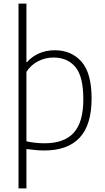

<svg xmlns="http://www.w3.org/2000/svg" viewBox="-20 -828 582 1068"><path d="M83 -808H127V-482.5H130.5Q157 -513 196.5 -530.8Q236 -548.5 284.5 -548.5Q377 -548.5 433.2 -485Q489.5 -421.5 489.5 -280.5Q489.5 -133.5 423.2 -62.2Q357 9 226.5 9Q185 9 127 1V220H83ZM443.5 -275.5Q443.5 -403 399.2 -455.5Q355 -508 277.5 -508Q233 -508 193 -488Q153 -468 127 -428.5V-42Q147.5 -37 175 -34Q202.5 -31 228 -31Q337 -31 390.2 -89.5Q443.5 -148 443.5 -275.5Z"/></svg>

Font: Encode Sans ExtraLight
Style: Regular
Weight: 275
Designer: Multiple Designers
Foundry: Impallari Type
Version: Version 2.000